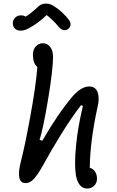

<svg xmlns="http://www.w3.org/2000/svg" viewBox="-20 -1016 660 1079"><path d="M469.5 43.5Q445 43.5 428.8 24Q412.5 4.5 406.5 -31.5Q397 -89.5 407.2 -196.2Q417.5 -303 446 -421L435.5 -425Q382 -356 324.8 -263.5Q267.5 -171 224 -91Q194 -37 171.8 -12Q149.5 13 123.5 13Q67 13 97 -107.5Q118.5 -188 150.2 -361.2Q182 -534.5 190 -639.5Q165 -660.5 165 -707.5Q165 -738 181.5 -755.5Q198 -773 221 -773Q245.5 -773 261.8 -752.5Q278 -732 278 -697Q278 -625.5 251 -462.2Q224 -299 202.5 -229.5L218 -225.5Q306.5 -378.5 388 -474.5Q437 -530 481.5 -530Q517.5 -530 529 -496.2Q540.5 -462.5 527.5 -411.5Q486 -220.5 484.5 -73Q504 -67.5 514.5 -50.8Q525 -34 525 -12Q525 12.5 509 28Q493 43.5 469.5 43.5ZM63 -914.5Q75 -928 93.2 -929.5Q111.5 -931 124 -922.5Q157 -942.5 194 -978.5Q212 -995.5 237.2 -995.8Q262.5 -996 283.5 -981.5Q333 -949.5 367.5 -904Q378 -889 376.5 -876.2Q375 -863.5 364 -854.5Q353 -845 338.8 -846.8Q324.5 -848.5 312 -863Q275.5 -906.5 242 -931.5Q191 -882.5 141.5 -857Q119.5 -845 99.5 -843.8Q79.5 -842.5 66 -853.5Q53.5 -864 52 -881.8Q50.5 -899.5 63 -914.5Z"/></svg>

Font: Monaspace Radon
Style: Regular
Weight: 400
Designer: Riley Cran & the Lettermatic Team
Foundry: Lettermatic
Version: Version 1.000 (Monaspace Radon)